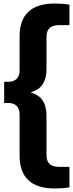

<svg xmlns="http://www.w3.org/2000/svg" viewBox="-20 -838 414 1088"><path d="M289.5 230Q91 230 91 42.5V-191Q91 -221.5 74 -238Q57 -254.5 27.5 -254.5H3.5V-374.5H27.5Q57 -374.5 74 -391Q91 -407.5 91 -438V-631Q91 -818 289.5 -818Q314 -818 335 -816.2Q356 -814.5 373.5 -811.5V-695.5H314.5Q243.5 -695.5 243.5 -630V-445.5Q243.5 -394.5 222.5 -361.5Q201.5 -328.5 153 -314.5Q201.5 -300.5 222.5 -267.5Q243.5 -234.5 243.5 -183.5V42Q243.5 107.5 314.5 107.5H373.5V223.5Q356 226.5 335 228.2Q314 230 289.5 230Z"/></svg>

Font: Encode Sans SmCnd
Style: Bold
Weight: 700
Width: 4
Designer: Multiple Designers
Foundry: Impallari Type
Version: Version 3.002; ttfautohint (v1.8.3) -l 8 -r 50 -G 200 -x 14 